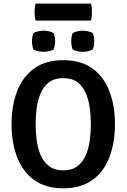

<svg xmlns="http://www.w3.org/2000/svg" viewBox="-20 -1030 702 1064"><path d="M44 -342Q44 -445.5 75.2 -525.5Q106.5 -605.5 170 -651Q233.5 -696.5 330.5 -696.5Q428.5 -696.5 492 -650.8Q555.5 -605 586.2 -524.8Q617 -444.5 617 -342Q617 -238.5 586 -158Q555 -77.5 491.5 -32Q428 13.5 330.5 13.5Q232.5 13.5 169.2 -32.5Q106 -78.5 75 -158.8Q44 -239 44 -342ZM177.5 -342Q177.5 -299 183.2 -254Q189 -209 205 -171Q221 -133 251.5 -109.5Q282 -86 330.5 -86Q379.5 -86 409.8 -109.5Q440 -133 456 -171Q472 -209 477.8 -254Q483.5 -299 483.5 -342Q483.5 -385 477.8 -429.8Q472 -474.5 456 -512.5Q440 -550.5 409.8 -573.8Q379.5 -597 330.5 -597Q282 -597 251.5 -573.8Q221 -550.5 205 -512.5Q189 -474.5 183.2 -429.8Q177.5 -385 177.5 -342ZM438.5 -743Q424 -743 408.8 -746.2Q393.5 -749.5 382.5 -756Q378 -767.5 376.2 -779.8Q374.5 -792 374.5 -801.5Q374.5 -810.5 376.2 -823Q378 -835.5 382.5 -846.5Q393.5 -853 408.8 -856.5Q424 -860 438.5 -860Q453 -860 468.2 -856.5Q483.5 -853 494.5 -846.5Q499 -835.5 500.8 -823Q502.5 -810.5 502.5 -801.5Q502.5 -792 500.8 -779.8Q499 -767.5 494.5 -756Q483.5 -749.5 468.2 -746.2Q453 -743 438.5 -743ZM221.5 -743Q207 -743 191.5 -746.2Q176 -749.5 165 -756Q161 -767.5 159 -779.8Q157 -792 157 -801.5Q157 -810.5 159 -823Q161 -835.5 165 -846.5Q176 -853 191.5 -856.5Q207 -860 221.5 -860Q235.5 -860 251 -856.5Q266.5 -853 277.5 -846.5Q281.5 -835.5 283.5 -823Q285.5 -810.5 285.5 -801.5Q285.5 -792 283.5 -779.8Q281.5 -767.5 277.5 -756Q266.5 -749.5 251 -746.2Q235.5 -743 221.5 -743ZM177 -916Q171.5 -937.5 171.5 -962.5Q171.5 -987 177 -1010H484.5Q487 -997.5 488.2 -987.8Q489.5 -978 489.5 -963.5Q489.5 -938.5 484.5 -916Z"/></svg>

Font: Signika Negative SC SemiBold
Style: Regular
Weight: 600
Designer: Anna Giedryś
Foundry: Anna Giedryś
Version: Version 2.000; ttfautohint (v1.8.3) -l 8 -r 50 -G 200 -x 9 -